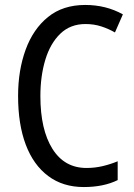

<svg xmlns="http://www.w3.org/2000/svg" viewBox="-20 -811 542 775"><path d="M325 -714Q264 -714 223.5 -675Q183 -636 163 -570Q143 -504 143 -423Q143 -288 191.5 -210.5Q240 -133 329 -133Q363 -133 394.5 -140.5Q426 -148 455 -160V-84Q398 -56 318 -56Q234 -56 174.5 -100.5Q115 -145 84 -227Q53 -309 53 -424Q53 -527 83.5 -610.5Q114 -694 174 -742.5Q234 -791 324 -791Q408 -791 476 -753L444 -680Q418 -695 388.5 -704.5Q359 -714 325 -714Z"/></svg>

Font: Noto Sans Malayalam UI Condensed
Style: Regular
Weight: 400
Width: 3
Designer: Jelle Bosma - Monotype Design Team
Foundry: Monotype Imaging Inc.
Version: Version 2.104; ttfautohint (v1.8.4.7-5d5b)